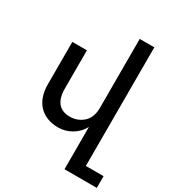

<svg xmlns="http://www.w3.org/2000/svg" viewBox="-230 -911 1170 1276"><g transform="rotate(30 355.5 -273.0)"><path d="M711 137V227H463V-97Q436 -48 388.5 -20Q341 8 286 8Q241 8 204 -6Q167 -20 140.5 -47Q114 -74 99.5 -114Q85 -154 85 -206V-532H197V-240Q197 -93 319 -93Q376 -93 420 -131Q463 -170 463 -244V-773H575V137Z"/></g></svg>

Font: Montserrat_am3
Style: Regular
Weight: 400
Designer: Julieta Ulanovsky
Foundry: Julieta Ulanovsky, Armenina letters added by Vahan Hovhannisyan
Version: Version 2.001